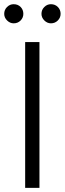

<svg xmlns="http://www.w3.org/2000/svg" viewBox="-38 -911 313 931"><path d="M153.3 0H84V-707H153.3ZM-17.6 -843.8Q-17.6 -863.3 -3.9 -877Q9.8 -890.6 28.3 -890.6Q48.8 -890.6 62 -877.2Q75.2 -863.8 75.2 -843.8Q75.2 -825.2 61.8 -811.5Q48.3 -797.9 28.3 -797.9Q10.3 -797.9 -3.7 -811.8Q-17.6 -825.7 -17.6 -843.8ZM163.1 -843.8Q163.1 -863.3 176.8 -877Q190.4 -890.6 209 -890.6Q229 -890.6 242.4 -877.2Q255.9 -863.8 255.9 -843.8Q255.9 -825.2 242.2 -811.5Q228.5 -797.9 209 -797.9Q190.9 -797.9 177 -811.8Q163.1 -825.7 163.1 -843.8Z"/></svg>

Font: Pretendard Light
Style: Regular
Weight: 300
Designer: Base glyphs from Inter by Rasmus Andersson; Hangeul glyphs from Noto Sans CJK(Source Han Sans) by Jang Soo-young and Kan
Foundry: Kil Hyung-jin
Version: Version 1.309